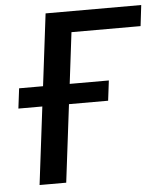

<svg xmlns="http://www.w3.org/2000/svg" viewBox="-52 -765 681 811"><g transform="rotate(-5 288.5 -360.0)"><path d="M273.5 -631.5 247 -414.5H413L402.5 -329.5H236.5L196 0H83L123.5 -329.5H22L32.5 -414.5H134L171.5 -720H577L566.5 -631.5Z"/></g></svg>

Font: Lato SemiBold
Style: Italic
Weight: 600
Italic angle: -7°
Designer: Lukasz Dziedzic with Adam Twardoch and Botio Nikoltchev
Foundry: tyPoland Lukasz Dziedzic
Version: Version 2.015; 2015-08-06; http://www.latofonts.com/